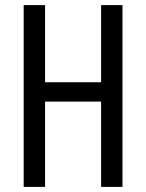

<svg xmlns="http://www.w3.org/2000/svg" viewBox="-20 -734 573 754"><path d="M461 0H377V-335H157V0H73V-714H157V-411H377V-714H461Z"/></svg>

Font: Noto Sans Ethiopic ExtraCondensed
Style: Regular
Weight: 400
Width: 2
Designer: Monotype Design Team
Foundry: Monotype Imaging Inc.
Version: Version 2.102; ttfautohint (v1.8.4.7-5d5b)